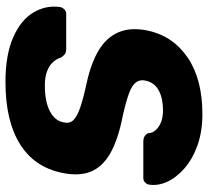

<svg xmlns="http://www.w3.org/2000/svg" viewBox="-49 -701 760 702"><g transform="rotate(90 331.0 -350.0)"><path d="M280 10Q181 10 117 -18Q53 -46 25.5 -92.5Q-2 -139 6 -191Q8 -199 14.5 -205.5Q21 -212 30 -212H158Q172 -212 178 -207Q184 -202 190 -194Q194 -179 206 -165Q218 -151 239.5 -142.5Q261 -134 293 -134Q351 -134 386 -152Q421 -170 427 -201Q433 -224 419.5 -238Q406 -252 372.5 -263.5Q339 -275 283 -287Q210 -303 163 -331.5Q116 -360 97.5 -404.5Q79 -449 92 -511Q112 -603 191 -656.5Q270 -710 397 -710Q461 -710 511.5 -692Q562 -674 596 -644Q630 -614 645 -580.5Q660 -547 655 -515Q654 -507 647 -500.5Q640 -494 631 -494H497Q487 -494 479.5 -498Q472 -502 467 -511Q467 -533 444 -549.5Q421 -566 383 -566Q340 -566 311 -550.5Q282 -535 275 -503Q270 -483 280.5 -468Q291 -453 320.5 -442Q350 -431 403 -419Q490 -402 540 -373.5Q590 -345 607.5 -302Q625 -259 612 -197Q591 -95 506 -42.5Q421 10 280 10Z"/></g></svg>

Font: Rubik
Style: Bold Italic
Weight: 700
Italic angle: -12°
Designer: Hubert and Fischer
Foundry: Hubert and Fischer
Version: Version 2.300;gftools[0.9.30]